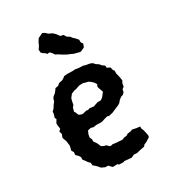

<svg xmlns="http://www.w3.org/2000/svg" viewBox="-185 -845 857 958"><g transform="rotate(-30 243.5 -366.0)"><path d="M215 13 210 7 183 8 173 -2 167 -9 149 -10 130 -19 118 -33 111 -40 99 -50 98 -65 87 -76 81 -85 70 -99V-114L63 -125L50 -138L52 -153L44 -166L50 -191L47 -218L38 -243L45 -263L40 -278L51 -289L48 -310V-322L59 -340L54 -349L60 -368L61 -381L72 -392L82 -408L93 -422L96 -434L101 -443L117 -456L124 -465L132 -476L149 -479L160 -489L180 -493L189 -498L199 -506L217 -508L247 -507L265 -508L282 -505L302 -504H307L319 -500L343 -496L355 -491L366 -479L380 -470L389 -459L403 -449L404 -436L421 -428L425 -412L431 -403V-387L437 -362L440 -343L433 -330L430 -312L419 -304L416 -289L407 -279L394 -275L380 -264L370 -252L357 -244L351 -242L330 -233L316 -227L293 -222L286 -225L269 -221L251 -215L238 -214L217 -215L199 -212L185 -216L167 -212L159 -194L156 -177L162 -164V-151L172 -137L179 -123L183 -112L197 -105L209 -102L221 -90L226 -88L239 -91L261 -88L295 -86L301 -90L323 -94L329 -99L351 -102L358 -106L382 -101L402 -99V-87L408 -73L415 -40L413 -31L391 -17L375 -10L369 -2L343 3L323 8L304 7L288 15L278 14L245 11L242 14ZM180 -297H189L209 -302L217 -300L229 -304L252 -301L266 -306L279 -310H297L310 -319L316 -327L328 -342L318 -370L317 -380L322 -389L313 -403L300 -415L289 -422L279 -424L262 -429L241 -428L217 -420L209 -419L189 -411L182 -402L175 -393L171 -378L167 -358L159 -349L153 -328L158 -320L165 -303ZM329 -570 311 -575 298 -578 283 -585 268 -591 255 -598 243 -605 228 -615 214 -622 205 -635 196 -645 182 -644 174 -653 164 -659 156 -667 155 -684 166 -700 173 -716 184 -734 197 -740 212 -747 224 -741 237 -729 256 -720 269 -708 283 -689 299 -686 309 -670 324 -661 331 -651 342 -641 355 -626V-611L363 -599L356 -581L337 -572Z"/></g></svg>

Font: Winky Rough Medium
Style: Regular
Weight: 500
Designer: Simon Atzbach
Foundry: typofactur
Version: Version 1.206; ttfautohint (v1.8.4.7-5d5b)